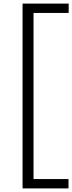

<svg xmlns="http://www.w3.org/2000/svg" viewBox="-20 -828 402 1068"><path d="M105.5 220V-808H362V-756H166.5V168H361V220Z"/></svg>

Font: Encode Sans Semi Expanded Light
Style: Regular
Weight: 300
Width: 6
Designer: Multiple Designers
Foundry: Impallari Type
Version: Version 2.000